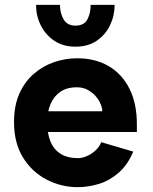

<svg xmlns="http://www.w3.org/2000/svg" viewBox="-20 -761 631 794"><path d="M301 13Q234 13 173.5 -18Q113 -49 75.5 -109Q38 -169 38 -256Q38 -324 60 -373.5Q82 -423 119.5 -455.5Q157 -488 203.5 -504Q250 -520 299 -520Q374 -520 429.5 -487.5Q485 -455 515.5 -394Q546 -333 546 -248V-215H143L142 -301H403Q403 -314 396 -331Q389 -348 375.5 -363.5Q362 -379 342.5 -389.5Q323 -400 298 -400Q256 -400 229 -381Q202 -362 188.5 -329.5Q175 -297 175 -256Q175 -210 188.5 -176.5Q202 -143 230.5 -125Q259 -107 303 -107Q318 -107 337 -114.5Q356 -122 373 -137Q390 -152 399 -173L531 -134Q508 -79 470.5 -46.5Q433 -14 389 -0.5Q345 13 301 13ZM292 -568Q241 -568 204.5 -592.5Q168 -617 148.5 -656.5Q129 -695.9 129 -741H228Q228 -707 243 -681Q258 -655 291.9 -655Q328 -655 341.5 -681Q355 -707 355 -741H454Q454 -695.9 435 -656.5Q416 -617 380.1 -592.5Q344.3 -568 292 -568Z"/></svg>

Font: Inclusive Sans
Style: Regular
Weight: 400
Designer: Olivia King
Foundry: Olivia King
Version: Version 2.004